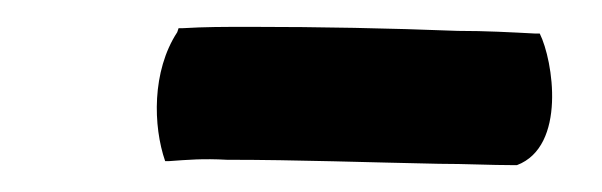

<svg xmlns="http://www.w3.org/2000/svg" viewBox="-20 -370 448 143"><path d="M112 -346C93 -317 94 -276 103 -250H106C120 -251 131 -252 149 -251C201 -251 256 -249 307 -248C327 -248 345 -247 363 -247H365C402 -261 392 -325 382 -345H379C360 -346 342 -347 321 -347C270 -349 218 -350 167 -350C146 -350 133 -350 116 -349H113Z"/></svg>

Font: Hussar Pisanka
Style: SbdKur
Weight: 600
Designer: Robert Jablonski
Foundry: Cannot Into Space Fonts
Version: Version 1.070